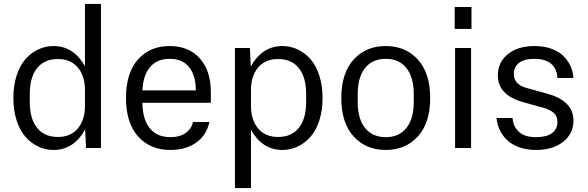

<svg xmlns="http://www.w3.org/2000/svg" viewBox="-20 -740 2941 960"><path d="M248 9.8Q207 9.8 170.9 -7.3Q134.8 -24.4 106.9 -56.2Q79.1 -87.9 63 -137.9Q46.9 -188 46.9 -250Q46.9 -312 63 -362.1Q79.1 -412.1 106.9 -443.8Q134.8 -475.6 170.9 -492.7Q207 -509.8 248 -509.8Q347.7 -509.8 404.8 -409.2V-720.2H484.9V0H410.2L405.8 -92.8Q348.6 9.8 248 9.8ZM128.9 -230Q128.9 -146.5 165.3 -100.8Q201.7 -55.2 269 -55.2Q333.5 -55.2 369.1 -97.7Q404.8 -140.1 404.8 -210V-290Q404.8 -359.9 369.1 -402.3Q333.5 -444.8 269 -444.8Q201.7 -444.8 165.3 -399.2Q128.9 -353.5 128.9 -270Z M832 9.8Q731 9.8 670.4 -57.9Q609.9 -125.5 609.9 -250Q609.9 -374.5 669.4 -442.1Q729 -509.8 828.1 -509.8Q924.3 -509.8 979.2 -447.8Q1034.2 -385.7 1034.2 -279.8V-226.1H691.9Q692.9 -143.6 728.8 -98.9Q764.6 -54.2 832 -54.2Q879.9 -54.2 909.2 -75.7Q938.5 -97.2 944.8 -129.9H1026.9Q1013.2 -64.5 961.4 -27.3Q909.7 9.8 832 9.8ZM691.9 -288.1H959Q959 -361.8 926 -403.8Q893.1 -445.8 828.1 -445.8Q765.1 -445.8 730.5 -404.8Q695.8 -363.8 691.9 -288.1Z M1154.8 200.2V-500H1229.5L1233.9 -407.2Q1291 -509.8 1391.6 -509.8Q1432.6 -509.8 1468.8 -492.7Q1504.9 -475.6 1532.7 -443.8Q1560.5 -412.1 1576.7 -362.1Q1592.8 -312 1592.8 -250Q1592.8 -188 1576.7 -137.9Q1560.5 -87.9 1532.7 -56.2Q1504.9 -24.4 1468.8 -7.3Q1432.6 9.8 1391.6 9.8Q1292 9.8 1234.9 -90.8V200.2ZM1234.9 -210Q1234.9 -140.1 1270.5 -97.7Q1306.2 -55.2 1370.6 -55.2Q1438 -55.2 1474.4 -100.8Q1510.7 -146.5 1510.7 -230V-270Q1510.7 -353.5 1474.4 -399.2Q1438 -444.8 1370.6 -444.8Q1306.2 -444.8 1270.5 -402.3Q1234.9 -359.9 1234.9 -290Z M2069.6 -58.1Q2008.3 9.8 1908.7 9.8Q1809.1 9.8 1747.8 -58.1Q1686.5 -126 1686.5 -250Q1686.5 -374 1747.8 -441.9Q1809.1 -509.8 1908.7 -509.8Q2008.3 -509.8 2069.6 -441.9Q2130.9 -374 2130.9 -250Q2130.9 -126 2069.6 -58.1ZM1768.6 -230Q1768.6 -146.5 1805.2 -100.3Q1841.8 -54.2 1908.7 -54.2Q1975.6 -54.2 2012.2 -100.3Q2048.8 -146.5 2048.8 -230V-270Q2048.8 -353.5 2012.2 -399.7Q1975.6 -445.8 1908.7 -445.8Q1841.8 -445.8 1805.2 -399.7Q1768.6 -353.5 1768.6 -270Z M2255.4 0V-500H2335.4V0ZM2253.4 -595.2H2337.4V-705.1H2253.4Z M2596.2 -229Q2469.2 -264.6 2469.2 -362.8Q2469.2 -428.7 2519.3 -469.2Q2569.3 -509.8 2653.3 -509.8Q2699.7 -509.8 2736.8 -496.3Q2773.9 -482.9 2796.9 -460.2Q2819.8 -437.5 2832.5 -409.4Q2845.2 -381.3 2847.2 -350.1H2767.1Q2766.6 -368.7 2760.5 -384.8Q2754.4 -400.9 2741.9 -415Q2729.5 -429.2 2706.5 -437.5Q2683.6 -445.8 2653.3 -445.8Q2601.6 -445.8 2575.4 -426Q2549.3 -406.2 2549.3 -370.1Q2549.3 -316.9 2614.3 -299.8L2718.3 -271Q2847.2 -234.9 2847.2 -137.2Q2847.2 -71.8 2795.7 -31Q2744.1 9.8 2660.2 9.8Q2613.8 9.8 2576.2 -3.7Q2538.6 -17.1 2515.1 -39.8Q2491.7 -62.5 2478.5 -90.6Q2465.3 -118.7 2462.9 -149.9H2543Q2544.4 -110.4 2573 -82.3Q2601.6 -54.2 2660.2 -54.2Q2712.4 -54.2 2739.7 -74.2Q2767.1 -94.2 2767.1 -129.9Q2767.1 -159.2 2749.8 -174.8Q2732.4 -190.4 2700.2 -200.2Z"/></svg>

Font: TASA Orbiter Text
Style: Regular
Weight: 400
Designer: Weizhong Zhang
Version: Version 1.000;Glyphs 3.1.2 (3151)